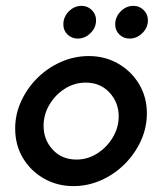

<svg xmlns="http://www.w3.org/2000/svg" viewBox="-20 -617 547 648"><path d="M227.8 11.1Q173.6 11.1 128.8 -14.2Q84 -39.6 57.6 -83.3Q31.2 -127.1 31.2 -183.3Q31.2 -231.2 51.4 -275.3Q71.5 -319.4 106.2 -353.8Q141 -388.2 185.8 -408Q230.6 -427.8 279.9 -427.8Q334.7 -427.8 379.2 -402.1Q423.6 -376.4 449.7 -332.6Q475.7 -288.9 475.7 -234.7Q475.7 -186.1 455.6 -142Q435.4 -97.9 400.7 -63.2Q366 -28.5 321.2 -8.7Q276.4 11.1 227.8 11.1ZM238.2 -78.5Q275.7 -78.5 308 -99Q340.3 -119.4 360.4 -152.8Q380.6 -186.1 380.6 -224.3Q380.6 -271.5 349.3 -304.9Q318.1 -338.2 269.4 -338.2Q231.2 -338.2 199 -317.7Q166.7 -297.2 146.9 -263.9Q127.1 -230.6 127.1 -192.4Q127.1 -145.1 158 -111.8Q188.9 -78.5 238.2 -78.5ZM242.4 -486.8Q222.2 -486.8 208 -500.3Q193.8 -513.9 193.8 -534.7Q193.8 -559.7 212.2 -578.5Q230.6 -597.2 255.6 -597.2Q275.7 -597.2 289.9 -583Q304.2 -568.8 304.2 -548.6Q304.2 -523.6 285.4 -505.2Q266.7 -486.8 242.4 -486.8ZM417.4 -486.8Q397.2 -486.8 383 -500.3Q368.8 -513.9 368.8 -534.7Q368.8 -559.7 387.2 -578.5Q405.6 -597.2 430.6 -597.2Q450.7 -597.2 464.9 -583Q479.2 -568.8 479.2 -548.6Q479.2 -523.6 460.4 -505.2Q441.7 -486.8 417.4 -486.8Z"/></svg>

Font: Afacad Medium
Style: Italic
Weight: 500
Italic angle: -14°
Designer: Kristian Moeller
Foundry: Dicotype
Version: Version 1.000; ttfautohint (v1.8.4.7-5d5b)